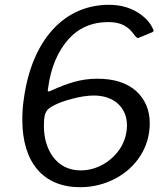

<svg xmlns="http://www.w3.org/2000/svg" viewBox="-20 -771 701 800"><path d="M434 -751C247 -751 114 -604 80 -364C75 -333 73 -303 73 -272C73 -93 161 9 314 9C366 9 414 -3 459 -26C547 -72 604 -157 604 -257C604 -312 585 -357 547 -392C508 -426 455 -443 386 -443C317 -443 263 -425 192 -393C189 -391 186 -390 183 -390C180 -390 179 -391 179 -394L181 -408C192 -489 220 -555 263 -605C306 -654 362 -679 432 -679C484 -679 515 -661 540 -625C546 -617 551 -613 554 -613C554 -613 555 -612 555 -612C555 -612 556 -613 557 -613L615 -637C618 -639 620 -641 620 -644C620 -645 619 -646 619 -647C607 -676 584 -701 551 -721C517 -741 478 -751 434 -751ZM371 -373C456 -373 509 -322 509 -249C509 -216 500 -185 483 -156C447 -99 384 -61 316 -61C212 -61 163 -152 163 -244C163 -291 167 -310 194 -326C216 -339 244 -350 279 -359C313 -368 344 -373 371 -373Z"/></svg>

Font: Libre Franklin
Style: Italic
Weight: 400
Italic angle: -8°
Designer: Pablo Impallari, Rodrigo Fuenzalida
Foundry: Impallari Type
Version: Version 1.002; ttfautohint (v1.5)